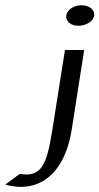

<svg xmlns="http://www.w3.org/2000/svg" viewBox="-138 -641 378 730"><path d="M-118 61C1 94 106 32 135 -150L182 -451H109L60 -141C39 -10 17 34 -63 20ZM114 -582C111 -560 131 -543 160 -543C189 -543 217 -560 220 -582C223 -604 201 -621 172 -621C143 -621 117 -604 114 -582Z"/></svg>

Font: Charger Sport
Style: DfExtObl
Weight: 400
Designer: Jasper
Foundry: Cannot Into Space Fonts
Version: Version 1.1